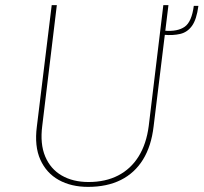

<svg xmlns="http://www.w3.org/2000/svg" viewBox="-20 -722 795 750"><path d="M145 -230Q136 -160 156.5 -111Q177 -62 221 -36.5Q265 -11 326 -11Q392 -11 441.5 -36.5Q491 -62 521.5 -111Q552 -160 561 -230L618 -702H638L580 -228Q571 -151 538.5 -98.5Q506 -46 452 -19Q398 8 324 8Q258 8 209.5 -19Q161 -46 137.5 -98.5Q114 -151 124 -228L182 -702H202ZM623 -602Q674 -598 701.5 -617.5Q729 -637 737 -699H755Q748 -646 730 -621Q712 -596 684 -589.5Q656 -583 621 -586Z"/></svg>

Font: Josefin Sans Thin Thin
Style: Italic
Weight: 250
Italic angle: -7°
Version: Version 2.000